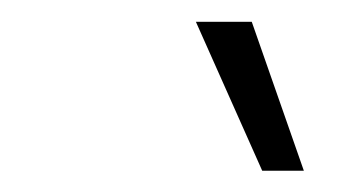

<svg xmlns="http://www.w3.org/2000/svg" viewBox="-20 -777 326 178"><path d="M223.1 -618.7 161.6 -756.8H213.4L261.7 -618.7Z"/></svg>

Font: Inter 16pt ExtraLight
Style: Italic
Weight: 250
Italic angle: -9.3988°
Version: Version 4.001;git-66647c0bb